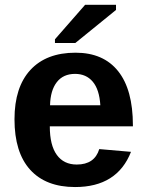

<svg xmlns="http://www.w3.org/2000/svg" viewBox="-20 -753 596 783"><path d="M286.1 9.8Q167 9.8 103 -60.8Q39.1 -131.3 39.1 -266.6Q39.1 -397.5 104 -467.8Q168.9 -538.1 288.1 -538.1Q401.9 -538.1 461.9 -462.6Q522 -387.2 522 -241.7V-237.8H183.1Q183.1 -160.6 211.7 -121.3Q240.2 -82 293 -82Q365.7 -82 384.8 -145L514.2 -133.8Q458 9.8 286.1 9.8ZM286.1 -451.7Q237.8 -451.7 211.7 -418Q185.5 -384.3 184.1 -323.7H389.2Q385.3 -387.7 358.4 -419.7Q331.5 -451.7 286.1 -451.7ZM204.1 -577.6V-592.8L327.1 -733.4H453.1V-712.4L287.1 -577.6Z"/></svg>

Font: Liberation Sans
Style: Bold
Weight: 700
Designer: Steve Matteson
Foundry: Ascender Corporation
Version: Version 2.1.5